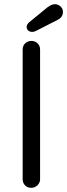

<svg xmlns="http://www.w3.org/2000/svg" viewBox="-20 -895 320 915"><path d="M171 -41Q171 -24 158.5 -12Q146 0 129 0Q110 0 99 -12Q88 -24 88 -41V-659Q88 -677 100 -688.5Q112 -700 130 -700Q147 -700 159 -688.5Q171 -677 171 -659ZM134 -743Q121 -743 114 -750Q107 -757 107 -767Q107 -773 110 -778Q113 -783 118 -788L206 -860Q214 -866 223 -870.5Q232 -875 242 -875Q256 -875 268 -864.5Q280 -854 280 -838Q280 -826 273.5 -816Q267 -806 254 -800L156 -750Q151 -747 145 -745Q139 -743 134 -743Z"/></svg>

Font: Quicksand Light Medium
Style: Regular
Weight: 500
Version: Version 3.006